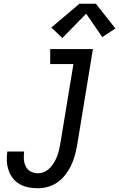

<svg xmlns="http://www.w3.org/2000/svg" viewBox="-20 -997 636 1025"><path d="M182 8Q156 8 131 3Q106 -2 85 -14Q64 -26 49 -45Q34 -64 26 -87.5Q18 -111 16.5 -136.5Q15 -162 19 -188H109Q106 -167 107.5 -146.5Q109 -126 117.5 -108.5Q126 -91 143.5 -81.5Q161 -72 182 -72Q199 -72 216 -79.5Q233 -87 246 -100Q259 -113 268.5 -129Q278 -145 284.5 -162Q291 -179 295 -196Q299 -213 302 -230L372 -655H248V-735H476L391 -217Q386 -190 378.5 -163.5Q371 -137 358.5 -111.5Q346 -86 328 -63Q310 -40 286.5 -23.5Q263 -7 235.5 0.5Q208 8 182 8ZM313 -794 254 -850 404 -977H492L596 -845L526 -799L440 -924Z"/></svg>

Font: Iosevka SS04 Medium
Style: Italic
Weight: 500
Italic angle: -9°
Monospace: yes
Designer: Belleve Invis
Foundry: Belleve Invis
Version: Version 19.0.0; ttfautohint (v1.8.4)